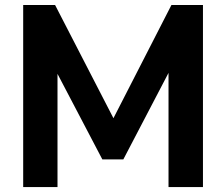

<svg xmlns="http://www.w3.org/2000/svg" viewBox="-20 -756 893 776"><path d="M212.4 0V-457.5L393.6 -111.8H478.5L661.1 -461.4V0H800.3V-735.8H672.9L438.5 -278.3L202.6 -735.8H73.7V0Z"/></svg>

Font: Winston
Style: Bold
Weight: 700
Designer: Vernon Adams, Kim Jin-seong, David Berlow, Cristiano Sobral
Foundry: The Winston Project Authors
Version: Version 3.004